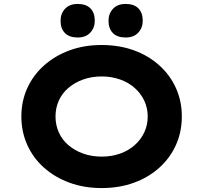

<svg xmlns="http://www.w3.org/2000/svg" viewBox="-20 -944 1031 974"><path d="M495.5 10Q406.3 10 331.8 -17.5Q257.3 -45 202.5 -94Q147.7 -143 118.1 -209.4Q88.4 -275.7 88.4 -352.9Q88.4 -430.6 118.3 -496.7Q148.3 -562.7 203.1 -611.7Q257.9 -660.7 332.1 -688.2Q406.3 -715.7 494.9 -715.7Q585.1 -715.7 659.3 -688.7Q733.6 -661.7 788.4 -612.2Q843.2 -562.7 872.8 -496.7Q902.4 -430.6 902.4 -353.4Q902.4 -275.1 872.8 -209.1Q843.2 -143 788.4 -93.5Q733.6 -44 659.3 -17Q585.1 10 495.5 10ZM495.9 -149.5Q547.2 -149.5 589.9 -165Q632.7 -180.5 663.6 -208.1Q694.6 -235.7 712 -272.8Q729.3 -309.8 729.3 -352.9Q729.3 -396 712 -433Q694.6 -470 663.6 -497.6Q632.7 -525.2 589.4 -540.7Q546.2 -556.2 495.9 -556.2Q444.7 -556.2 401.7 -540.7Q358.8 -525.2 327 -498.1Q295.2 -471 278.4 -433.7Q261.6 -396.4 261.6 -352.9Q261.6 -309.8 278.4 -272.3Q295.2 -234.7 327 -207.6Q358.8 -180.5 401.7 -165Q444.7 -149.5 495.9 -149.5ZM617.3 -753.8Q574.8 -753.8 552.7 -776.4Q530.5 -799 530.5 -838.9Q530.5 -874.8 553.2 -899.4Q576 -924 617.3 -924Q659.8 -924 681.9 -901.7Q704.1 -879.4 704.1 -838.9Q704.1 -803 681.4 -778.4Q658.6 -753.8 617.3 -753.8ZM374 -753.8Q331.5 -753.8 309.4 -776.4Q287.2 -799 287.2 -838.9Q287.2 -874.8 309.9 -899.4Q332.7 -924 374 -924Q416.4 -924 438.6 -901.7Q460.8 -879.4 460.8 -838.9Q460.8 -803 438 -778.4Q415.3 -753.8 374 -753.8Z"/></svg>

Font: Lexend Giga
Style: Regular
Weight: 400
Designer: Bonnie Shaver-Troup, Thomas Jockin
Foundry: Lexend
Version: Version 1.007